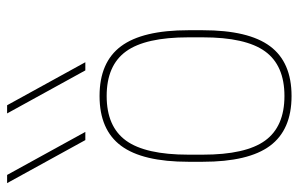

<svg xmlns="http://www.w3.org/2000/svg" viewBox="-170 -660 840 540"><g transform="rotate(-90 250.0 -390.0)"><path d="M126 -570 5 -790H28L149 -570ZM322 -570 201 -790H224L345 -570ZM250 10Q155 10 110 -50.5Q65 -111 65 -240V-280Q65 -409 110 -469.5Q155 -530 250 -530Q345 -530 390 -469.5Q435 -409 435 -280V-240Q435 -111 390 -50.5Q345 10 250 10ZM250 -10Q336 -10 375.5 -64.5Q415 -119 415 -240V-280Q415 -401 375.5 -455.5Q336 -510 250 -510Q164 -510 124.5 -455.5Q85 -401 85 -280V-240Q85 -119 124.5 -64.5Q164 -10 250 -10Z"/></g></svg>

Font: M PLUS 1 Code Thin
Style: Regular
Weight: 250
Designer: Coji Morishita
Foundry: UNDERFOREST DESIGN
Version: Version 1.002